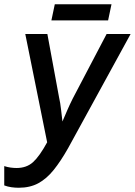

<svg xmlns="http://www.w3.org/2000/svg" viewBox="-21 -874 635 904"><path d="M67 10Q50 10 32.5 7.5Q15 5 -1 -1V-92Q14 -87 29 -85Q44 -83 57 -83Q104 -83 134.5 -110.5Q165 -138 201 -204L98 -714H202L257 -416Q263 -390 266.5 -358Q270 -326 273 -302Q284 -328 296 -355.5Q308 -383 321 -409L481 -714H594L300 -177Q265 -115 231.5 -73.5Q198 -32 159 -11Q120 10 67 10ZM221 -778 237 -854H504L488 -778Z"/></svg>

Font: Noto Sans SemiCondensed Medium
Style: Italic
Weight: 500
Width: 4
Italic angle: -12°
Designer: Monotype Design Team
Foundry: Monotype Imaging Inc.
Version: Version 2.013; ttfautohint (v1.8.4.7-5d5b)